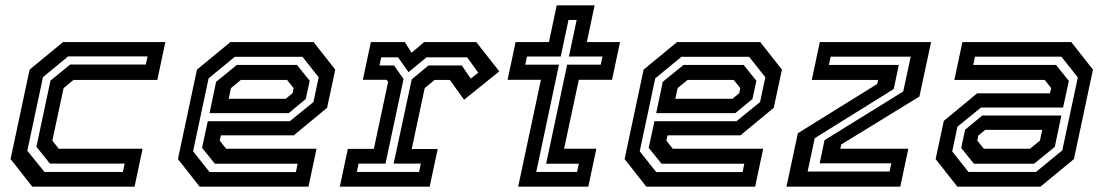

<svg xmlns="http://www.w3.org/2000/svg" viewBox="-20 -697 4121 717"><path d="M100.5 0 19.5 -103 90.5 -437 215.5 -540H597.5L567.5 -398.5H254.5L217.5 -368L175.5 -172L199.5 -141.5H512.5L482.5 0ZM146 -55H439L445.5 -86H166.5L116 -149L168.5 -396L242 -456H524.5L531 -486.5H234.5L140.5 -409L82 -134Z M1151 -540 1232 -437 1201.5 -294.5 1077 -191.5H805L800.5 -172L824.5 -141.5H1162L1132 0H725.5L644.5 -103L715.5 -437L840.5 -540ZM1089 -454.5 1136.5 -395.5 1122 -327.5 1058 -274.5H762.5L787 -391.5L864.5 -454.5ZM1109.5 -485H857L759 -404.5L701 -132L762.5 -54.5H1085L1091.5 -85.5H782.5L734.5 -145L756 -244.5H1062.5L1150.5 -316L1170 -408.5ZM1052 -398.5H879.5L842.5 -368L834 -328H1047L1072.5 -349L1076.5 -368Z M1249 0 1279 -141H1376L1429.5 -391.5L1423.5 -399H1335L1365 -540H1491.5L1517 -500L1564 -540H1758.5L1844.5 -430.5L1713 -324.5L1660 -398.5H1603L1566 -368L1517.5 -140.5H1614.5L1584.5 0ZM1312.5 -55H1545L1551.5 -86H1450L1517.5 -400.5L1580 -452.5H1704.5L1738 -403.5L1766 -425.5L1724.5 -483H1573L1505.5 -427.5L1466.5 -483H1403.5L1397 -452.5H1451.5L1487 -402L1419.5 -86H1319Z M1915 0 2000 -399H1875.5L1905.5 -540H2030L2059 -677H2200.5L2171.5 -540H2295.5L2265.5 -399H2141.5L2086.5 -141.5H2207L2177 0ZM1982.5 -55H2135L2141.5 -85.5H2019.5L2098 -455.5H2223.5L2230 -486H2104.5L2133.5 -622.5H2103L2074 -486H1948L1941.5 -455.5H2067.5Z M2819 -540 2900 -437 2869.5 -294.5 2745 -191.5H2473L2468.5 -172L2492.5 -141.5H2830L2800 0H2393.5L2312.5 -103L2383.5 -437L2508.5 -540ZM2757 -454.5 2804.5 -395.5 2790 -327.5 2726 -274.5H2430.5L2455 -391.5L2532.5 -454.5ZM2777.5 -485H2525L2427 -404.5L2369 -132L2430.5 -54.5H2753L2759.5 -85.5H2450.5L2402.5 -145L2424 -244.5H2730.5L2818.5 -316L2838 -408.5ZM2720 -398.5H2547.5L2510.5 -368L2502 -328H2715L2740.5 -349L2744.5 -368Z M2996 -56.5H3302L3308.5 -87H3041L3059 -173.5L3353 -355.5L3381 -485.5H3082L3075.5 -454.5H3336.5L3317.5 -364.5L3022.5 -181ZM2917 0 2959.5 -199.5 3256 -383.5 3259.5 -398.5H3011.5L3041.5 -540H3457L3413.5 -336.5L3121.5 -157.5L3118 -141.5H3372L3342 0Z M3555 0 3474 -103 3504.5 -245.5 3629 -348.5H3901L3905.5 -368L3881.5 -398.5H3544L3574 -540H3980.5L4061.5 -437L3990.5 -103L3865.5 0ZM3617 -85.5 3569.5 -144.5 3584 -212.5 3648 -265.5H3943.5L3919 -148.5L3841.5 -85.5ZM3596.5 -55H3849L3947 -135.5L4005 -408L3943.5 -485.5H3621L3614.5 -454.5H3923.5L3971.5 -395L3950 -295.5H3643.5L3555.5 -224L3536 -131.5ZM3654 -141.5H3826.5L3863.5 -172L3872 -212H3659L3633.5 -191L3629.5 -172Z"/></svg>

Font: Tourney Thin SemiBold
Style: Italic
Weight: 600
Italic angle: -12°
Version: Version 1.015